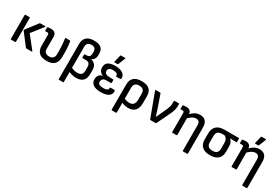

<svg xmlns="http://www.w3.org/2000/svg" viewBox="79 -1898 4748 3277"><g transform="rotate(30 2453.5 -259.0)"><path d="M382 0Q374 0 369 -6L188 -241Q182 -250 188 -258L360 -484Q364 -490 373 -490H469Q475 -490 477 -486.5Q479 -483 474 -477L299 -255L491 -13Q495 -7 493 -3.5Q491 0 484 0ZM81 0Q70 0 70 -11V-479Q70 -490 81 -490H159Q170 -490 170 -479V-11Q170 0 159 0Z M785 12Q678 12 630.5 -36Q583 -84 583 -173V-371Q583 -401 575.5 -409.5Q568 -418 549 -418Q543 -418 535 -417Q527 -416 519 -416Q508 -415 508 -426V-486Q508 -495 519 -497Q534 -500 550.5 -501Q567 -502 580 -502Q629 -502 656.5 -477Q684 -452 684 -402V-166Q684 -121 710.5 -98Q737 -75 785 -75Q831 -75 857.5 -100Q884 -125 884 -176V-241Q884 -315 878.5 -375Q873 -435 867 -478Q865 -490 876 -490H955Q965 -490 967 -480Q974 -441 979 -385.5Q984 -330 984 -262V-184Q984 -88 936 -38Q888 12 785 12Z M1132 185Q1121 185 1121 174V-511Q1121 -695 1320 -695Q1502 -695 1502 -547V-518Q1502 -468 1483.5 -439Q1465 -410 1434 -394V-392Q1487 -380 1515 -343Q1543 -306 1543 -244V-164Q1543 -79 1498 -33.5Q1453 12 1362 12Q1324 12 1286.5 2Q1249 -8 1221 -21V174Q1221 185 1210 185ZM1221 -517V-105Q1247 -89 1279.5 -81.5Q1312 -74 1341 -74Q1443 -74 1443 -174V-236Q1443 -292 1423 -314Q1403 -336 1363 -336H1296Q1286 -336 1286 -347V-400Q1286 -411 1295 -411H1302Q1344 -411 1365.5 -418.5Q1387 -426 1395 -446Q1403 -466 1403 -505V-523Q1403 -610 1317 -610Q1221 -610 1221 -517Z M1848 12Q1754 12 1701.5 -23.5Q1649 -59 1649 -126Q1649 -171 1670.5 -204Q1692 -237 1744 -247V-249Q1706 -262 1683.5 -294Q1661 -326 1661 -368Q1661 -436 1707 -469Q1753 -502 1848 -502Q1945 -502 1996.5 -464.5Q2048 -427 2043 -367Q2041 -350 2029 -350H1953Q1943 -350 1943 -365Q1943 -420 1848 -420Q1804 -420 1780 -403.5Q1756 -387 1756 -355Q1756 -319 1782.5 -301.5Q1809 -284 1868 -284H1925Q1936 -284 1936 -273V-222Q1936 -211 1925 -211H1849Q1792 -211 1770 -191Q1748 -171 1748 -131Q1748 -70 1852 -70Q1950 -70 1950 -124Q1950 -139 1960 -139H2036Q2048 -139 2049 -121Q2055 -59 2003.5 -23.5Q1952 12 1848 12ZM1804 -546Q1794 -546 1796 -556L1829 -693Q1830 -703 1841 -703H1920Q1931 -703 1927 -690L1873 -554Q1870 -546 1861 -546Z M2175 185Q2164 185 2164 174V-317Q2164 -407 2214.5 -454.5Q2265 -502 2368 -502Q2473 -502 2522 -456.5Q2571 -411 2571 -320V-189Q2571 -92 2526 -40Q2481 12 2394 12Q2362 12 2326 4.5Q2290 -3 2264 -17V174Q2264 185 2253 185ZM2264 -312V-98Q2289 -86 2316.5 -80Q2344 -74 2368 -74Q2471 -74 2471 -200V-317Q2471 -415 2368 -415Q2319 -415 2291.5 -390.5Q2264 -366 2264 -312Z M2828 0Q2819 0 2816 -9L2642 -477Q2638 -490 2650 -490H2734Q2744 -490 2747 -481L2839 -216Q2849 -185 2859 -154.5Q2869 -124 2878 -93H2879Q2892 -121 2905 -149Q2918 -177 2931 -205L2978 -307Q2992 -339 3001 -368Q3010 -397 3010 -433V-479Q3010 -490 3021 -490H3101Q3111 -490 3111 -479V-438Q3111 -395 3099 -355Q3087 -315 3065 -268L2940 -8Q2937 0 2927 0Z M3261 0Q3250 0 3250 -11V-371Q3250 -401 3242.5 -409.5Q3235 -418 3216 -418Q3210 -418 3202 -417Q3194 -416 3186 -416Q3175 -415 3175 -426V-486Q3175 -495 3186 -497Q3201 -500 3217.5 -501Q3234 -502 3246 -502Q3293 -502 3318.5 -479.5Q3344 -457 3344 -417Q3387 -460 3428 -481Q3469 -502 3520 -502Q3591 -502 3628.5 -460.5Q3666 -419 3666 -336V174Q3666 185 3656 185H3577Q3566 185 3566 174V-325Q3566 -414 3490 -414Q3457 -414 3424.5 -396.5Q3392 -379 3350 -339V-11Q3350 0 3339 0Z M4003 12Q3896 12 3844.5 -38Q3793 -88 3793 -176V-293Q3793 -388 3845.5 -439Q3898 -490 4011 -490H4282Q4293 -490 4293 -479V-416Q4293 -405 4282 -405L4160 -411V-409Q4184 -388 4199 -357.5Q4214 -327 4214 -276V-176Q4214 -88 4162 -38Q4110 12 4003 12ZM4003 -75Q4114 -75 4114 -176V-284Q4114 -341 4095.5 -369.5Q4077 -398 4051 -408H4010Q3957 -408 3925 -386Q3893 -364 3893 -301V-176Q3893 -75 4003 -75Z M4432 0Q4421 0 4421 -11V-371Q4421 -401 4413.5 -409.5Q4406 -418 4387 -418Q4381 -418 4373 -417Q4365 -416 4357 -416Q4346 -415 4346 -426V-486Q4346 -495 4357 -497Q4372 -500 4388.5 -501Q4405 -502 4417 -502Q4464 -502 4489.5 -479.5Q4515 -457 4515 -417Q4558 -460 4599 -481Q4640 -502 4691 -502Q4762 -502 4799.5 -460.5Q4837 -419 4837 -336V174Q4837 185 4827 185H4748Q4737 185 4737 174V-325Q4737 -414 4661 -414Q4628 -414 4595.5 -396.5Q4563 -379 4521 -339V-11Q4521 0 4510 0ZM4577 -546Q4567 -546 4569 -556L4602 -693Q4603 -703 4614 -703H4693Q4704 -703 4700 -690L4646 -554Q4643 -546 4634 -546Z"/></g></svg>

Font: Sofia Sans SemiBold
Style: Regular
Weight: 600
Designer: Botio Nikoltchev, Ani Petrova
Foundry: lettersoup
Version: Version 4.101; ttfautohint (v1.8.4.7-5d5b)